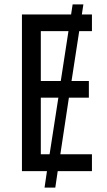

<svg xmlns="http://www.w3.org/2000/svg" viewBox="-20 -780 488 875"><path d="M399 0V-77H255L294 -335H385V-411H306L341 -638H399V-714H353L360 -760H311L304 -714H80V0H194L183 75H232L243 0ZM166 -411V-638H292L257 -411ZM166 -77V-335H246L206 -77Z"/></svg>

Font: Noto Sans Condensed
Style: Regular
Weight: 400
Width: 3
Designer: Monotype Design Team
Foundry: Monotype Imaging Inc.
Version: Version 2.013